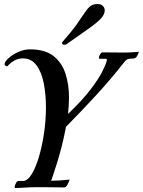

<svg xmlns="http://www.w3.org/2000/svg" viewBox="-20 -934 712 957"><path d="M129 -688Q205 -688 247 -654.5Q289 -621 306.5 -566.5Q324 -512 324 -447Q324 -427 322.5 -406.5Q321 -386 319 -366Q392 -436 432.5 -489.5Q473 -543 491 -579.5Q509 -616 513 -635Q513 -641 506 -641H478Q473 -641 473 -648Q474 -655 479.5 -664Q485 -673 492 -673Q511 -673 545.5 -672.5Q580 -672 604 -672Q618 -672 633.5 -673Q649 -674 660.5 -675Q672 -676 672 -676Q670 -666 663 -654Q656 -642 642 -642Q629 -642 619.5 -640Q610 -638 599 -624Q535 -542 462 -462.5Q389 -383 309 -302Q299 -249 286.5 -200.5Q274 -152 262 -114.5Q250 -77 242.5 -55Q235 -33 235 -33Q255 -33 276 -34.5Q297 -36 312 -37.5Q327 -39 327 -39Q327 -39 323.5 -29.5Q320 -20 314 -10Q308 0 301 0Q301 0 283.5 0Q266 0 242 -0.5Q218 -1 196.5 -1Q175 -1 166 -1Q129 -1 105 1Q81 3 57 3Q53 3 53 -2Q53 -3 53.5 -4.5Q54 -6 54 -7Q55 -12 60 -22Q65 -32 72 -32H94Q117 -32 137.5 -65Q158 -98 174 -152Q190 -206 199.5 -270.5Q209 -335 209 -399Q209 -464 198 -519.5Q187 -575 161.5 -609Q136 -643 94 -643Q71 -643 53 -633Q35 -623 25.5 -613Q16 -603 16 -603Q16 -603 9.5 -605.5Q3 -608 3 -615Q3 -626 22 -643.5Q41 -661 70 -674.5Q99 -688 129 -688ZM312 -714Q308 -711 302 -711Q289 -711 289 -720Q289 -723 293 -727Q338 -778 363 -813.5Q388 -849 402.5 -871Q417 -893 430.5 -903.5Q444 -914 467 -914Q482 -914 492 -905Q502 -896 502 -882Q502 -864 486 -845Q470 -826 428.5 -796Q387 -766 312 -714Z"/></svg>

Font: Sedan
Style: Italic
Weight: 400
Italic angle: -13.8°
Designer: Sebastian Salazar
Foundry: Sebastian Salazar
Version: Version 1.100; ttfautohint (v1.8.4.7-5d5b)